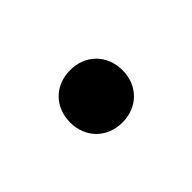

<svg xmlns="http://www.w3.org/2000/svg" viewBox="-36 -496 311 311"><g transform="rotate(45 120.0 -340.0)"><path d="M120 -400C85 -400 60 -375 60 -340C60 -305 85 -280 120 -280C155 -280 180 -305 180 -340C180 -375 155 -400 120 -400Z"/></g></svg>

Font: Gully Light
Style: Regular
Weight: 300
Designer: jaikishan Patel
Foundry: MagicType
Version: Version 1.000;Glyphs 3.2 (3242)